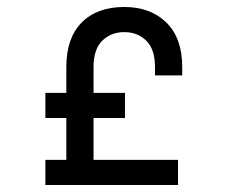

<svg xmlns="http://www.w3.org/2000/svg" viewBox="-20 -632 652 550"><path d="M248 -366H338V-294H248V-174H490V-102H110V-174H170V-294H110V-366H170V-440Q170 -523 214 -567.5Q258 -612 336 -612Q411 -612 456.5 -567.5Q502 -523 502 -440V-416H424V-440Q424 -491 399 -515.5Q374 -540 336 -540Q298 -540 273 -515.5Q248 -491 248 -440Z"/></svg>

Font: Space Mono
Style: Regular
Weight: 400
Monospace: yes
Designer: Colophon Foundry / Benjamin Critton
Foundry: Colophon Foundry
Version: Version 1.000;PS 1.003;hotconv 1.0.81;makeotf.lib2.5.63406